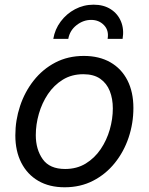

<svg xmlns="http://www.w3.org/2000/svg" viewBox="-20 -793 640 825"><path d="M257.8 11.7Q191.9 11.7 144.5 -15.9Q97.2 -43.5 71.5 -93.8Q45.9 -144 45.9 -211.4Q45.9 -276.4 66.2 -337.4Q86.4 -398.4 124.8 -447Q163.1 -495.6 217.5 -524.2Q272 -552.7 340.3 -552.7Q406.2 -552.7 454.1 -525.4Q502 -498 527.6 -447.8Q553.2 -397.5 553.2 -329.1Q553.2 -263.2 532.7 -202.1Q512.2 -141.1 473.4 -92.8Q434.6 -44.4 380.1 -16.4Q325.7 11.7 257.8 11.7ZM259.8 -66.9Q310.1 -66.9 348.4 -90.3Q386.7 -113.8 412.6 -152.1Q438.5 -190.4 451.7 -236.3Q464.8 -282.2 464.8 -327.1Q464.8 -368.7 451.7 -401.9Q438.5 -435.1 410.6 -454.6Q382.8 -474.1 337.9 -474.1Q288.1 -474.1 250 -450.7Q211.9 -427.2 186 -388.7Q160.2 -350.1 147 -304Q133.8 -257.8 133.8 -212.4Q133.8 -150.9 163.6 -108.9Q193.4 -66.9 259.8 -66.9ZM382.3 -772.9Q425.3 -772.9 455.8 -753.4Q486.3 -733.9 500 -700.4Q513.7 -667 506.8 -626H442.4Q448.7 -662.1 427 -684.8Q405.3 -707.5 371.6 -707.5Q337.9 -707.5 308.8 -684.8Q279.8 -662.1 273.4 -626H209Q215.8 -667 240.7 -700.4Q265.6 -733.9 302.5 -753.4Q339.4 -772.9 382.3 -772.9Z"/></svg>

Font: Adwaita Sans
Style: Italic
Weight: 400
Italic angle: -9.39999°
Designer: Rasmus Andersson
Foundry: rsms
Version: Version 4.001;git-9221beed3